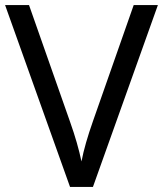

<svg xmlns="http://www.w3.org/2000/svg" viewBox="-20 -734 640 754"><path d="M600 -714H505L345 -258C324 -198 309 -147 300 -100C290 -147 276 -197 255 -256L94 -714H0L255 0H345Z"/></svg>

Font: Noto Sans Arabic UI
Style: Regular
Weight: 400
Designer: Monotype Design Team, Nadine Chahine and Nizar Qandah
Foundry: Monotype Imaging Inc.
Version: Version 2.010